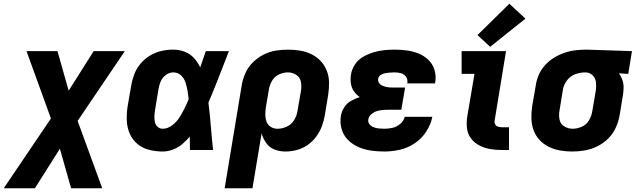

<svg xmlns="http://www.w3.org/2000/svg" viewBox="-86 -804 3418 1029"><path d="M-66 205H101L235 -7L295 205H462L330 -156L583 -530H416L282 -318L222 -530H56L187 -169Z M786 8Q813 8 840 -2Q867 -12 889.5 -30.5Q912 -49 931 -72Q931 -36 932 0H1056Q1049 -64 1044 -127.5Q1039 -191 1031 -254Q1060 -322 1087 -391.5Q1114 -461 1141 -530H1017Q1002 -486 987 -443Q974 -470 954 -492.5Q934 -515 904.5 -526.5Q875 -538 843 -538Q811 -538 779.5 -531Q748 -524 718.5 -506.5Q689 -489 667 -462.5Q645 -436 633.5 -405.5Q622 -375 617 -344L598 -234Q592 -196 593.5 -158.5Q595 -121 609 -88.5Q623 -56 650 -33Q677 -10 713 -1Q749 8 786 8ZM786 -114Q770 -114 758.5 -124.5Q747 -135 744 -150.5Q741 -166 741.5 -182Q742 -198 745 -214L763 -324Q766 -345 774.5 -366Q783 -387 802 -401.5Q821 -416 843 -416Q867 -416 884 -400Q901 -384 908 -362.5Q915 -341 919 -318Q923 -295 925 -272Q915 -247 902.5 -222Q890 -197 875 -173.5Q860 -150 836 -132Q812 -114 786 -114Z M1118 205H1267L1316 -89Q1324 -61 1341 -37Q1358 -13 1385.5 -2.5Q1413 8 1444 8Q1474 8 1504.5 0Q1535 -8 1562 -26.5Q1589 -45 1608.5 -71.5Q1628 -98 1639 -127.5Q1650 -157 1655 -187L1673 -297Q1678 -330 1677.5 -362.5Q1677 -395 1665.5 -424.5Q1654 -454 1633 -476.5Q1612 -499 1584 -513Q1556 -527 1523.5 -532.5Q1491 -538 1459 -538Q1425 -538 1391 -532.5Q1357 -527 1325 -510.5Q1293 -494 1267.5 -468Q1242 -442 1228 -409.5Q1214 -377 1209 -344ZM1401 -114Q1381 -114 1365 -124Q1349 -134 1342.5 -152Q1336 -170 1336 -190Q1336 -210 1339 -230L1355 -324Q1359 -348 1372 -371Q1385 -394 1409 -405Q1433 -416 1457 -416Q1481 -416 1501.5 -403Q1522 -390 1526.5 -366Q1531 -342 1527 -317L1508 -207Q1504 -182 1489.5 -159Q1475 -136 1450.5 -125Q1426 -114 1401 -114Z M1974 8Q2015 8 2057 -1.5Q2099 -11 2136.5 -36Q2174 -61 2198.5 -99Q2223 -137 2231 -178H2083Q2078 -156 2059 -140Q2040 -124 2018 -119Q1996 -114 1974 -114Q1959 -114 1944.5 -115.5Q1930 -117 1916.5 -122Q1903 -127 1894 -138.5Q1885 -150 1888 -164Q1890 -180 1903.5 -191.5Q1917 -203 1932.5 -208Q1948 -213 1964 -214.5Q1980 -216 1996 -216H2065L2085 -335H2015Q2002 -335 1989.5 -337Q1977 -339 1965 -344Q1953 -349 1945.5 -359.5Q1938 -370 1941 -383Q1943 -395 1955 -402.5Q1967 -410 1979.5 -412Q1992 -414 2004.5 -415Q2017 -416 2029 -416Q2047 -416 2063.5 -411.5Q2080 -407 2090 -392.5Q2100 -378 2097 -360V-357H2245Q2246 -362 2247 -366Q2252 -400 2242 -431Q2232 -462 2209.5 -483.5Q2187 -505 2157.5 -517Q2128 -529 2095.5 -533.5Q2063 -538 2029 -538Q2001 -538 1972.5 -535Q1944 -532 1915.5 -523.5Q1887 -515 1860 -499.5Q1833 -484 1816 -458Q1799 -432 1795 -404Q1791 -380 1794.5 -356.5Q1798 -333 1811 -314.5Q1824 -296 1842 -284Q1818 -276 1795.5 -263.5Q1773 -251 1759 -229Q1745 -207 1741 -183Q1735 -146 1745 -112Q1755 -78 1779 -54Q1803 -30 1835 -16Q1867 -2 1902 3Q1937 8 1974 8Z M2605 0H2642V-122H2605Q2594 -122 2583.5 -125Q2573 -128 2568 -137.5Q2563 -147 2565 -158L2626 -530H2388V-408H2457L2418 -178Q2413 -146 2417 -115Q2421 -84 2439.5 -60.5Q2458 -37 2485 -23.5Q2512 -10 2542.5 -5Q2573 0 2605 0ZM2541 -553 2730 -704 2644 -784 2473 -616Z M2981 8Q3015 8 3049 2Q3083 -4 3115.5 -20Q3148 -36 3174 -62Q3200 -88 3214.5 -120.5Q3229 -153 3235 -187L3253 -297Q3256 -317 3256 -337.5Q3256 -358 3249 -377Q3242 -396 3231 -411L3281 -408L3301 -530L3058 -538H3057Q3028 -538 2998 -534.5Q2968 -531 2939 -521Q2910 -511 2883 -494.5Q2856 -478 2834.5 -454Q2813 -430 2801 -401.5Q2789 -373 2785 -344L2766 -234Q2761 -200 2762 -167.5Q2763 -135 2774 -105.5Q2785 -76 2806 -53.5Q2827 -31 2855.5 -17Q2884 -3 2916 2.5Q2948 8 2981 8ZM2983 -114Q2958 -114 2937.5 -127Q2917 -140 2912.5 -164.5Q2908 -189 2913 -214L2931 -324Q2935 -350 2953 -373.5Q2971 -397 2997.5 -406.5Q3024 -416 3051 -416Q3074 -416 3090 -400.5Q3106 -385 3108 -362Q3110 -339 3107 -317L3088 -207Q3084 -182 3070.5 -159Q3057 -136 3032.5 -125Q3008 -114 2983 -114Z"/></svg>

Font: Iosevka Sparkle Heavy Oblique
Style: Regular
Weight: 900
Italic angle: -9°
Designer: Belleve Invis
Foundry: Belleve Invis
Version: Version 4.5.0; ttfautohint (v1.8.3)